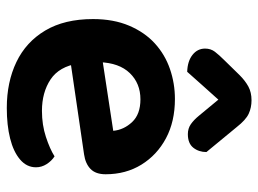

<svg xmlns="http://www.w3.org/2000/svg" viewBox="-120 -644 778 579"><g transform="rotate(90 269.5 -354.0)"><path d="M124 -171 118 -267 374 -306Q371 -338 347.5 -363Q324 -388 279 -388Q231 -388 200 -356Q169 -324 167 -264L171 -201Q180 -143 219 -117Q258 -91 314 -91Q356 -91 392.5 -103Q429 -115 451 -129Q465 -120 474.5 -105Q484 -90 484 -73Q484 -45 460.5 -25Q437 -5 397 5Q357 15 305 15Q227 15 166.5 -14Q106 -43 71.5 -101Q37 -159 37 -245Q37 -307 57 -354Q77 -401 110.5 -431.5Q144 -462 187.5 -477Q231 -492 278 -492Q346 -492 396.5 -465Q447 -438 476 -391Q505 -344 505 -283Q505 -253 489 -237.5Q473 -222 445 -218ZM328 -565 280 -623Q255 -595 236.5 -574.5Q218 -554 196 -529Q164 -530 145 -545Q126 -560 126 -583Q126 -600 135.5 -612.5Q145 -625 162 -642L206 -687Q223 -704 240.5 -713.5Q258 -723 282 -723Q304 -723 322.5 -714.5Q341 -706 363 -678L438 -587Q438 -564 425 -547.5Q412 -531 384 -531Q367 -531 354 -540Q341 -549 328 -565Z"/></g></svg>

Font: BalooTamma2Bold
Style: Bold
Weight: 700
Designer: Divya Kowshik, Shuchita Grover and Ek Type
Foundry: Ek Type
Version: Version 1.700